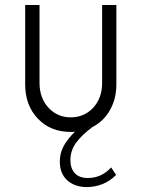

<svg xmlns="http://www.w3.org/2000/svg" viewBox="-20 -520 568 771"><path d="M351.1 -9.8Q309.6 21 286.1 52.5Q262.7 84 262.7 123.5Q262.7 156.2 280.5 175.5Q298.3 194.8 332.5 194.8Q387.7 194.8 426.3 152.3L446.3 182.6Q397.5 231.4 325.2 231.4Q276.4 229.5 248.3 202.4Q220.2 175.3 220.2 128.9Q220.2 94.7 235.8 66.2Q251.5 37.6 281.2 8.8Q277.8 9.8 263.7 9.8Q183.1 9.8 132.1 -43.5Q81.1 -96.7 81.1 -181.2V-500H138.7V-187.5Q138.7 -126.5 174.6 -87.6Q210.4 -48.8 263.7 -48.8Q318.4 -48.8 354.2 -87.4Q390.1 -126 390.1 -187.5V-500H447.3V-181.2Q447.3 -123 421.4 -77.6Q395.5 -32.2 351.1 -9.8Z"/></svg>

Font: Now Alt Light
Style: Regular
Weight: 300
Designer: Alfredo Marco Pradil
Foundry: Alfredo Marco Pradil
Version: Version 1.002;PS 001.002;hotconv 1.0.88;makeotf.lib2.5.64775